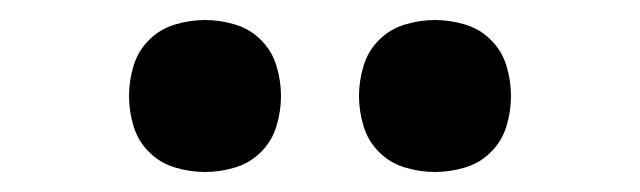

<svg xmlns="http://www.w3.org/2000/svg" viewBox="-20 -766 640 192"><path d="M415 -594Q400 -594 385 -598.5Q370 -603 359 -614Q348 -625 343.5 -640Q339 -655 339 -670Q339 -685 343.5 -700Q348 -715 359 -726Q370 -737 385 -741.5Q400 -746 415 -746Q430 -746 445 -741.5Q460 -737 471 -726Q482 -715 486.5 -700Q491 -685 491 -670Q491 -655 486.5 -640Q482 -625 471 -614Q460 -603 445 -598.5Q430 -594 415 -594ZM185 -594Q170 -594 155 -598.5Q140 -603 129 -614Q118 -625 113.5 -640Q109 -655 109 -670Q109 -685 113.5 -700Q118 -715 129 -726Q140 -737 155 -741.5Q170 -746 185 -746Q200 -746 215 -741.5Q230 -737 241 -726Q252 -715 256.5 -700Q261 -685 261 -670Q261 -655 256.5 -640Q252 -625 241 -614Q230 -603 215 -598.5Q200 -594 185 -594Z"/></svg>

Font: Iosevka Extrabold Extended
Style: Regular
Weight: 800
Width: 7
Monospace: yes
Designer: Belleve Invis
Foundry: Belleve Invis
Version: Version 32.5.0; ttfautohint (v1.8.4)